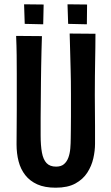

<svg xmlns="http://www.w3.org/2000/svg" viewBox="-20 -863 518 893"><path d="M239 10Q188 10 153.5 -5.5Q119 -21 97.5 -48.5Q76 -76 66.5 -112.5Q57 -149 57 -192Q57 -227 57.5 -269.5Q58 -312 58 -355Q58 -398 58 -432Q58 -477 58 -520Q58 -563 57.5 -606.5Q57 -650 55 -696L175 -695Q174 -662 173 -625.5Q172 -589 171.5 -553Q171 -517 170.5 -484.5Q170 -452 170 -426Q170 -397 169.5 -369Q169 -341 169 -316Q169 -291 169 -270Q169 -249 169 -234Q169 -186 175 -153.5Q181 -121 196.5 -104.5Q212 -88 241 -88Q264 -88 277.5 -99.5Q291 -111 298 -130Q305 -149 307 -173Q309 -197 309 -221Q309 -231 309.5 -255.5Q310 -280 310 -321.5Q310 -363 310 -424Q310 -488 308.5 -540.5Q307 -593 306 -634.5Q305 -676 304 -707L424 -706Q424 -673 423.5 -642.5Q423 -612 422.5 -580Q422 -548 421.5 -510Q421 -472 421 -422Q422 -337 422 -277Q422 -217 422 -194Q422 -162 414 -126.5Q406 -91 386 -60Q366 -29 330.5 -9.5Q295 10 239 10ZM92 -843 183 -842 181 -750 95 -752ZM294 -843 385 -842 384 -750 297 -752Z"/></svg>

Font: Truculenta
Style: Bold
Weight: 700
Designer: Ivan Castro, Eva Sanz & Omnibus-Type Team
Foundry: Omnibus-Type
Version: Version 1.002